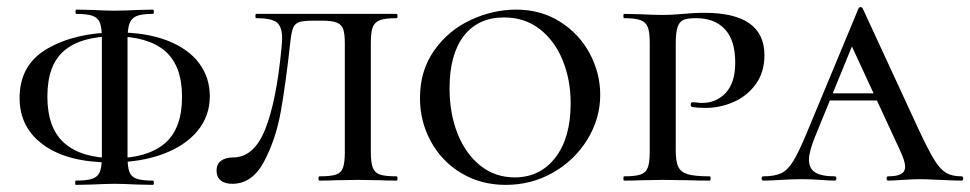

<svg xmlns="http://www.w3.org/2000/svg" viewBox="-20 -507 2724 539"><path d="M35 -232Q35 -326 114 -371Q193 -416 308 -416Q391 -416 450 -393Q509 -370 539 -329.5Q569 -289 569 -237Q569 -181 534 -139Q499 -97 436 -74Q373 -51 291 -51Q171 -51 103 -99.5Q35 -148 35 -232ZM491 -235Q491 -323 443 -364Q395 -405 300 -405Q208 -405 160.5 -365Q113 -325 113 -236Q113 -147 161 -105Q209 -63 302 -63Q393 -63 442 -104Q491 -145 491 -235ZM194 -468Q192 -468 192 -474Q192 -480 194 -480L241 -479Q279 -477 301 -477Q326 -477 366 -479L409 -480Q412 -480 412 -474Q412 -468 409 -468Q378 -468 363.5 -462Q349 -456 343.5 -441Q338 -426 338 -396V-69Q338 -39 343 -25Q348 -11 363 -5.5Q378 0 409 0Q412 0 412 6Q412 12 409 12L365 11Q325 9 301 9Q279 9 239 11L193 12Q191 12 191 6Q191 0 193 0Q225 0 240 -5.5Q255 -11 260.5 -25Q266 -39 266 -69V-399Q266 -429 260.5 -443Q255 -457 240 -462.5Q225 -468 194 -468Z M795 -389Q782 -270 768 -192.5Q754 -115 721 -53Q688 9 632 9Q611 9 599.5 -0.5Q588 -10 588 -28Q588 -47 601 -56Q614 -65 634 -65Q693 -65 724.5 -144Q756 -223 770 -370Q772 -392 772 -399Q772 -433 756.5 -444.5Q741 -456 699 -456Q697 -456 697 -462Q697 -468 699 -468H1093Q1096 -468 1096 -462Q1096 -456 1093 -456Q1062 -456 1047 -450.5Q1032 -445 1026.5 -431Q1021 -417 1021 -387V-81Q1021 -51 1026.5 -36.5Q1032 -22 1046.5 -17Q1061 -12 1093 -12Q1096 -12 1096 -6Q1096 0 1093 0Q1064 0 1048 -1L985 -2L921 -1Q905 0 877 0Q874 0 874 -6Q874 -12 877 -12Q909 -12 923.5 -17Q938 -22 943 -36.5Q948 -51 948 -81V-385Q948 -412 943.5 -425Q939 -438 925.5 -443.5Q912 -449 884 -449H861Q832 -449 820 -445Q808 -441 803 -429Q798 -417 795 -389Z M1159 -232Q1159 -309 1199 -365.5Q1239 -422 1301.5 -451Q1364 -480 1429 -480Q1499 -480 1553 -445.5Q1607 -411 1636 -356Q1665 -301 1665 -241Q1665 -174 1629 -115.5Q1593 -57 1532.5 -22.5Q1472 12 1400 12Q1330 12 1275 -21Q1220 -54 1189.5 -110Q1159 -166 1159 -232ZM1582 -217Q1582 -283 1559.5 -338Q1537 -393 1495 -425.5Q1453 -458 1395 -458Q1322 -458 1282 -406Q1242 -354 1242 -259Q1242 -189 1264.5 -132Q1287 -75 1328.5 -42Q1370 -9 1425 -9Q1496 -9 1539 -64.5Q1582 -120 1582 -217Z M1972 -12Q1975 -12 1975 -6Q1975 0 1972 0Q1936 0 1915 -1L1841 -2L1779 -1Q1762 0 1732 0Q1730 0 1730 -6Q1730 -12 1732 -12Q1763 -12 1778 -17Q1793 -22 1798.5 -36.5Q1804 -51 1804 -81V-387Q1804 -417 1798.5 -431Q1793 -445 1778 -450.5Q1763 -456 1732 -456Q1730 -456 1730 -462Q1730 -468 1732 -468L1778 -467Q1818 -465 1840 -465Q1866 -465 1897 -468Q1908 -469 1923.5 -470Q1939 -471 1958 -471Q2126 -471 2126 -352Q2126 -304 2101.5 -270.5Q2077 -237 2039 -220.5Q2001 -204 1960 -204Q1937 -204 1922 -207Q1919 -209 1919 -213Q1919 -220 1924 -220Q1931 -220 1937.5 -219Q1944 -218 1951 -218Q1991 -218 2017.5 -246.5Q2044 -275 2044 -331Q2044 -394 2015 -425Q1986 -456 1934 -456Q1911 -456 1899.5 -451.5Q1888 -447 1882.5 -432Q1877 -417 1877 -385V-85Q1877 -54 1884 -39Q1891 -24 1910.5 -18Q1930 -12 1972 -12Z M2309 -245H2492L2499 -225H2294ZM2679 0Q2659 0 2619 -2Q2579 -4 2561 -4Q2545 -4 2515 -2Q2487 0 2473 0Q2469 0 2469 -6Q2469 -12 2473 -12Q2498 -12 2509.5 -18.5Q2521 -25 2521 -39Q2521 -54 2507 -84L2363 -395L2395 -434L2268 -123Q2251 -81 2251 -59Q2251 -34 2268.5 -23Q2286 -12 2323 -12Q2328 -12 2328 -6Q2328 0 2323 0Q2309 0 2283 -2Q2255 -4 2231 -4Q2206 -4 2172 -2Q2142 0 2123 0Q2118 0 2118 -6Q2118 -12 2123 -12Q2154 -12 2172.5 -20.5Q2191 -29 2206.5 -54Q2222 -79 2244 -132L2390 -483Q2392 -487 2396 -487Q2400 -487 2402 -483L2562 -137Q2588 -82 2604 -56.5Q2620 -31 2636.5 -21.5Q2653 -12 2679 -12Q2684 -12 2684 -6Q2684 0 2679 0Z"/></svg>

Font: Cormorant Unicase Medium
Style: Regular
Weight: 500
Designer: Christian Thalmann (Catharsis Fonts)
Foundry: Catharsis Fonts
Version: Version 4.000